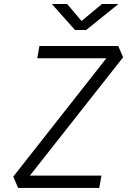

<svg xmlns="http://www.w3.org/2000/svg" viewBox="-20 -918 626 938"><path d="M68.4 0H464.8L475.6 -60.1H126L581.5 -638.2L557.6 -693.4H172.4L162.1 -633.3H499.5L44.9 -55.2ZM346.2 -771.5H400.9L558.6 -898.4H478L378.4 -815.4L308.1 -898.4H233.4Z"/></svg>

Font: Cascadia Mono PL Light
Style: Italic
Weight: 300
Italic angle: -10°
Monospace: yes
Designer: Aaron Bell
Foundry: Saja Typeworks
Version: Version 2404.023